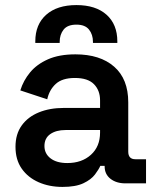

<svg xmlns="http://www.w3.org/2000/svg" viewBox="-20 -722 617 756"><path d="M226 14Q174 14 132 -4.5Q90 -23 65.5 -58Q41 -93 41 -144Q41 -194 65.5 -228Q90 -262 133 -279.5Q176 -297 231 -297H374V-327Q374 -366 350 -390.5Q326 -415 275 -415Q225 -415 199.5 -391.5Q174 -368 166 -331L60 -366Q72 -405 98.5 -437Q125 -469 169 -488.5Q213 -508 277 -508Q374 -508 429.5 -459.5Q485 -411 485 -319V-125Q485 -95 513 -95H555V0H474Q438 0 415 -18Q392 -36 392 -67V-69H375Q369 -55 354 -35Q339 -15 308.5 -0.5Q278 14 226 14ZM245 -80Q302 -80 338 -112.5Q374 -145 374 -200V-210H238Q201 -210 178 -194Q155 -178 155 -147Q155 -117 179 -98.5Q203 -80 245 -80ZM119 -553V-559Q119 -626 162 -664Q205 -702 281 -702Q357 -702 399.5 -664Q442 -626 442 -559V-553H346V-557Q346 -586 330.5 -605.5Q315 -625 281 -625Q246 -625 230.5 -605.5Q215 -586 215 -557V-553Z"/></svg>

Font: Space Grotesk SemiBold
Style: Regular
Weight: 600
Designer: Florian Karsten
Foundry: Florian Karsten
Version: Version 2.000